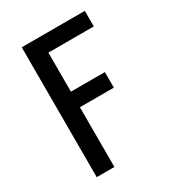

<svg xmlns="http://www.w3.org/2000/svg" viewBox="-178 -838 855 941"><g transform="rotate(-30 250.0 -367.5)"><path d="M91 0V-735H448V-647H191V-426H383V-338H191V0Z"/></g></svg>

Font: Iosevka Custom Semibold
Style: Regular
Weight: 600
Designer: Belleve Invis
Foundry: Belleve Invis
Version: Version 27.0.2; ttfautohint (v1.8.4)